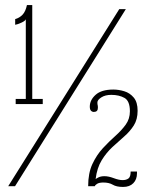

<svg xmlns="http://www.w3.org/2000/svg" viewBox="-20 -736 605 759"><path d="M42 -324.5V-345H82V-660Q80 -653.5 64.8 -646.5Q49.5 -639.5 40 -638V-660.5Q56.5 -665 68.8 -677.5Q81 -690 86.5 -716H107.5V-345H149V-324.5ZM12.5 0 451.5 -700H477.5L39.5 0ZM466.5 3Q440.5 3 425.8 -5.8Q411 -14.5 388.5 -14.5Q372.5 -14.5 364.2 -9.5Q356 -4.5 355 0H328.5Q328.5 -51.5 345.2 -87.5Q362 -123.5 386.5 -150Q411 -176.5 435.5 -198.2Q460 -220 476.8 -243Q493.5 -266 493.5 -296Q493.5 -337 472 -349Q450.5 -361 420 -361Q396 -361 380.5 -351Q365 -341 365 -331Q365 -323 366 -320.8Q367 -318.5 367 -310Q367 -293.5 351 -293.5Q344.5 -293.5 339.8 -298.2Q335 -303 335 -314.5Q335 -340.5 358 -361.2Q381 -382 428 -382Q449.5 -382 471.5 -375.2Q493.5 -368.5 508.8 -350.2Q524 -332 524 -298Q524 -264 509 -240.2Q494 -216.5 471 -196.5Q448 -176.5 424.2 -154.5Q400.5 -132.5 382 -102.5Q363.5 -72.5 358 -28Q360.5 -30.5 369.8 -35Q379 -39.5 393 -39.5Q409 -39.5 429.5 -31.8Q450 -24 464.5 -24Q479 -24 487.8 -30.5Q496.5 -37 496.5 -58H521.5V-51Q521.5 -26.5 507 -11.8Q492.5 3 466.5 3Z"/></svg>

Font: Imbue 10pt Thin
Style: Regular
Weight: 100
Designer: Tyler Finck
Foundry: Etcetera Type Company
Version: Version 1.102; ttfautohint (v1.8.3)